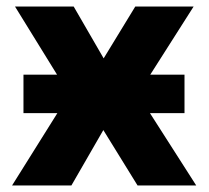

<svg xmlns="http://www.w3.org/2000/svg" viewBox="-20 -569 640 589"><path d="M17 0 156 -222H52V-340H155L26 -549H206L298 -390L395 -549H574L441 -340H546V-222H440L582 0H402L297 -170L199 0Z"/></svg>

Font: Noto Sans Mono ExtraBold
Style: Regular
Weight: 800
Designer: Monotype Design Team
Foundry: Monotype Imaging Inc.
Version: Version 2.014